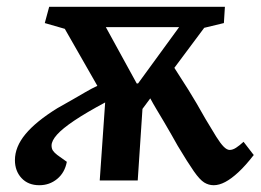

<svg xmlns="http://www.w3.org/2000/svg" viewBox="-20 -532 768 566"><path d="M640 -464 582 -450 494 -332Q513 -303 535.5 -267Q558 -231 586 -181Q605 -149 617.5 -129Q630 -109 639.5 -99.5Q649 -90 657 -90Q666 -90 676 -96.5Q686 -103 698 -114L728 -75Q704 -44 683 -24.5Q662 -5 644 4.5Q626 14 610 14Q595 14 582 6Q569 -2 551.5 -27Q534 -52 504 -102Q495 -118 484.5 -136.5Q474 -155 463 -173.5Q452 -192 441.5 -209.5Q431 -227 423 -242L400 -211L386 0H274L290 -230Q234 -200 199 -176.5Q164 -153 148 -135Q132 -117 132 -103Q132 -94 136 -88Q140 -82 149 -75L177 -55Q171 -23 148.5 -4.5Q126 14 96 14Q63 14 43.5 -7Q24 -28 24 -60Q24 -99 55 -136.5Q86 -174 149 -213Q174 -227 194 -238.5Q214 -250 232 -260.5Q250 -271 267 -279L171 -447L112 -464L125 -512H643ZM383 -286H387L508 -452H292Z"/></svg>

Font: Literata 18pt SemiBold
Style: Italic
Weight: 600
Italic angle: -2°
Designer: Latin by Veronika Burian and Jose Scaglione. Greek by Irene Vlachou. Cyrillic by Vera Evstafieva
Foundry: TypeTogether
Version: Version 3.103;gftools[0.9.29]